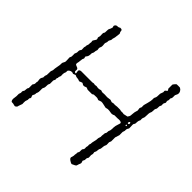

<svg xmlns="http://www.w3.org/2000/svg" viewBox="-187 -923 1106 1106"><g transform="rotate(45 365.5 -370.5)"><path d="M514.2 -19 519 -37.1V-44.4L521 -57.1V-64.9L525.9 -74.2Q526.9 -77.1 526.4 -84.5Q525.4 -97.2 530.3 -101.1Q535.2 -105.5 534.7 -112.8Q534.2 -120.1 534.2 -122.1Q534.2 -124 535.2 -127.4Q536.1 -130.9 536.6 -132.3Q537.1 -133.8 536.6 -136.7Q536.1 -139.6 536.1 -141.1Q536.1 -143.1 536.1 -145L539.1 -153.8Q539.1 -165.5 543 -179.2Q546.9 -192.9 546.4 -200.2Q545.9 -207.5 551.8 -222.2V-234.4Q551.8 -238.8 554.2 -255.9Q559.1 -260.7 559.1 -266.1L560.1 -278.8L564 -288.1Q565.9 -295.9 565.9 -301.8V-312.5Q566.4 -327.6 572.3 -343.3Q578.1 -358.9 576.2 -361.8Q569.3 -370.6 544.9 -367.2H520Q506.3 -359.4 492.7 -362.8Q479 -365.7 467.8 -365.2L453.1 -361.8Q448.2 -362.3 433.1 -366.2Q418 -370.1 410.2 -369.1L392.1 -362.8L380.9 -367.2Q377.9 -368.2 365.2 -367.7Q352.5 -367.2 351.1 -367.2Q348.1 -364.3 341.8 -361.8H307.1L293.5 -367.2L277.8 -361.8Q269 -361.8 268.1 -362.8L257.8 -369.1Q254.9 -369.1 237.8 -361.8L225.1 -366.2Q221.7 -367.2 216.8 -367.2Q211.9 -367.2 209 -368.2L198.2 -373L182.1 -367.2L174.8 -370.1Q159.7 -372.1 148.9 -359.9Q147 -357.9 147 -353V-345.2Q141.1 -333.5 141.6 -322.8Q142.1 -312 142.1 -309.1L137.2 -295.9Q137.2 -292 137.2 -288.1Q133.8 -284.2 133.8 -282.2Q133.8 -280.3 134.3 -275.4Q134.8 -270.5 133.8 -270Q132.8 -269 128.9 -259.8V-232.9L124 -221.2Q124 -197.8 121.1 -192.9L117.2 -185.1Q116.2 -180.2 116.7 -166Q117.2 -151.9 114.3 -146Q110.8 -140.1 111.3 -134.8Q111.8 -128.9 107.9 -122.6Q104 -116.2 104 -112.8L108.9 -100.1Q108.9 -93.8 104 -88.9V-77.1L99.1 -62Q98.1 -57.6 98.6 -49.8Q99.1 -42 99.1 -38.1L90.8 -14.6Q90.8 -7.8 85.4 -3.4Q80.1 1 77.6 1.5Q75.2 2 66.4 -0.5Q57.6 -2.9 55.2 -2.4Q40 0 40 -22L43 -45.9V-64.9L46.9 -76.2Q47.9 -78.1 46.9 -85Q45.9 -91.8 53.2 -101.1L55.2 -121.1Q56.2 -123 58.1 -126Q60.1 -128.9 60.1 -129.9V-158.2Q61 -161.1 64.5 -165Q67.9 -168.9 67.9 -176.8V-185.1L69.8 -191.9Q69.8 -196.3 67.9 -206.5Q65.9 -216.8 75.2 -230Q76.2 -231.9 75.7 -237.3Q75.2 -242.7 76.2 -245.1L80.1 -255.9Q81.1 -260.7 80.6 -270.5Q80.1 -280.3 81.1 -287.1L85.9 -300.8Q85.9 -313.5 89.8 -332Q93.8 -351.1 93.3 -358.4Q92.8 -365.7 94.2 -369.1L101.1 -382.8Q103 -384.8 102.1 -400.9Q101.1 -417 101.1 -419.9L106 -431.2Q106.9 -435.1 106.4 -443.4Q106 -451.7 106 -456.1Q111.8 -467.8 111.8 -472.7V-480.5Q111.8 -490.7 119.1 -498Q120.1 -501 119.6 -509.3Q119.1 -517.6 119.1 -519.5Q119.1 -521.5 120.1 -524.4Q121.1 -526.9 121.6 -527.8Q122.1 -528.8 121.6 -532.7Q121.1 -536.6 124 -543.5Q127 -549.8 126.5 -556.6Q126 -563.5 127 -564L127.9 -570.8Q127.9 -572.3 127 -576.2Q126 -580.1 127 -583Q127.9 -585.9 132.8 -592.3Q137.7 -598.6 138.7 -601.6Q139.6 -604.5 139.2 -607.9Q138.2 -610.8 136.7 -613.8Q135.3 -616.7 136.2 -620.1L139.2 -630.9Q139.2 -632.8 138.7 -644Q138.2 -655.3 139.2 -657.2Q140.1 -659.2 142.1 -661.6Q144 -664.1 144 -666L145 -690.9Q145 -691.9 146 -693.8Q147 -696.3 147.9 -698.2Q148.9 -700.2 149.9 -702.1Q150.9 -704.1 151.9 -706.5Q152.8 -709 153.3 -711.4Q153.8 -713.9 154.8 -716.3Q155.8 -718.8 153.3 -723.6Q150.9 -728.5 155.3 -734.9Q160.2 -740.2 164.1 -741.2Q168 -742.2 174.8 -742.2Q181.6 -742.2 186 -747.1H192.4Q200.7 -747.1 203.1 -740.2Q203.1 -729 208 -724.1Q210 -719.2 208 -710.4Q206.1 -701.7 206.1 -695.8Q206.1 -689.9 205.1 -687L201.2 -672.9Q200.2 -671.9 200.7 -667.5Q201.2 -663.1 197.8 -656.7Q193.8 -649.9 192.9 -647.9Q191.9 -646 192.4 -642.1Q192.9 -638.2 191.9 -634.8L188 -624Q187 -620.1 188 -613.3Q190.9 -594.2 185.1 -585.9Q182.1 -578.6 183.6 -572.8Q185.1 -566.9 185.1 -564L181.2 -550.8Q180.2 -548.8 180.7 -544.4Q181.2 -538.6 174.8 -527.8Q174.8 -503.9 168.9 -497.1Q163.1 -490.2 162.1 -487.8L165 -475.1L160.2 -463.9Q159.2 -461.9 159.7 -459Q160.2 -456.1 159.2 -455.1L157.2 -438Q153.3 -424.8 155.3 -419.9Q157.2 -415 169.9 -411.1Q183.1 -407.2 180.7 -394Q178.2 -380.9 189.9 -379.9Q194.8 -378.9 190.9 -393.6Q187 -408.2 203.1 -411.1H295.9L306.2 -413.1L316.9 -411.1L328.1 -413.1Q339.8 -410.2 350.1 -411.1L363.8 -415L376 -411.1L396 -412.1L417 -411.1L440.9 -414.1L455.1 -409.2L470.2 -412.1L479 -411.1Q492.2 -414.1 520 -413.1Q529.3 -410.2 536.1 -410.6Q543 -411.1 544.9 -411.1L551.8 -409.2L578.1 -415Q586.4 -425.3 586.9 -433.6Q587.9 -442.4 588.4 -450.2Q588.9 -458 589.8 -461.9L595.2 -481L592.8 -499L598.1 -511.2Q598.1 -514.2 597.7 -520Q597.2 -525.9 598.6 -531.2L604.5 -552.7Q610.8 -576.2 610.4 -585.9Q609.9 -595.7 610.4 -598.6Q611.3 -602.5 614.7 -607.9Q618.2 -613.3 618.2 -641.1Q618.2 -643.1 625 -660.2Q625 -662.1 624.5 -667Q624 -671.9 625.5 -673.3Q627 -674.8 628.4 -675.8Q637.2 -681.6 637.2 -686L630.9 -694.8V-728Q632.8 -732.9 645.5 -746.1Q647 -747.1 660.6 -747.1Q674.3 -747.1 674.8 -746.1Q684.6 -741.2 689.5 -731.4Q694.3 -721.7 692.4 -713.9Q690.9 -707 688 -702.6Q685.1 -698.2 684.6 -695.3Q684.1 -692.4 684.6 -684.1Q685.5 -670.4 679.2 -664.1V-649.9Q679.2 -648.9 678.7 -647.9Q678.2 -647 677.7 -645.5Q677.2 -644 676.3 -641.6Q675.3 -639.2 678.2 -627.9L671.9 -615.2Q670.9 -612.3 671.4 -605.5Q671.9 -598.6 671.4 -597.2Q670.9 -595.2 669.9 -594.2Q668.9 -593.3 667.5 -590.8Q666 -588.4 666 -578.1Q666 -568.4 665.5 -567.4Q665 -566.4 662.6 -562Q660.2 -558.1 659.7 -555.2Q659.2 -551.8 659.2 -543.9Q659.2 -536.1 658.2 -532.2L653.8 -521Q651.9 -514.2 651.9 -500.5Q651.9 -486.8 650.9 -482.4Q649.9 -478 647.5 -472.7Q645 -467.8 645.5 -461.9Q646 -456.1 646 -453.1Q640.1 -441.4 640.1 -436.5L639.2 -424.3Q639.6 -417 636.7 -414.1Q633.8 -411.1 632.8 -407.2Q631.8 -403.3 632.8 -391.1Q633.8 -378.9 633.3 -375Q632.8 -371.1 629.9 -367.7Q625 -361.8 625.5 -353Q626 -344.2 623.5 -339.8Q621.1 -335 621.1 -333V-306.2Q619.6 -300.3 612.8 -279.8V-248L607.9 -234.9Q607.9 -231.9 608.4 -223.1Q608.9 -214.8 607.9 -211.9Q606.9 -209 605 -205.1Q603 -201.2 603 -200.2L600.1 -175.8Q595.2 -166.5 594.7 -161.6Q594.7 -157.2 593.8 -153.3Q592.8 -149.4 592.8 -146Q587.9 -136.2 587.9 -134.8L589.8 -122.1L586.9 -109.9L587.9 -89.8L582 -79.1Q582 -64.9 581.1 -64L575.2 -51.8Q575.2 -49.8 578.1 -43.9Q581.1 -38.1 578.1 -31.2Q575.2 -24.9 574.7 -23.4Q574.2 -22 573.2 -18.6Q572.3 -15.1 571.3 -12.2Q570.3 -9.3 568.8 -6.8Q567.4 -4.4 544.9 5.9Q542 6.8 533.2 2Q512.2 -9.3 514.2 -19ZM610.8 -370.1Q613.8 -371.1 612.8 -375Q611.8 -378.9 608.9 -378.4Q606 -377.9 605.5 -375.5Q605 -373 606.4 -371.1Q607.9 -369.1 610.8 -370.1ZM610.8 -402.8Q607.4 -401.9 605.5 -395Q603.5 -388.2 610.8 -388.2Q617.7 -389.2 616.2 -397.9Q614.7 -403.8 610.8 -402.8Z"/></g></svg>

Font: AntiqueNobleLightItalic
Style: LightItalic
Weight: 400
Version: Version 001.000